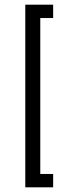

<svg xmlns="http://www.w3.org/2000/svg" viewBox="-20 -760 298 820"><path d="M88 40V-740H207V-683H152V-17H207V40Z"/></svg>

Font: Boldmen
Style: Regular
Weight: 400
Designer: Matt McInerney, Pablo Impallari, Rodrigo Fuenzalida
Foundry: LIVING CONCEPT
Version: Version 1.000